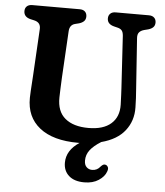

<svg xmlns="http://www.w3.org/2000/svg" viewBox="-61 -753 891 1035"><g transform="rotate(5 385.0 -236.0)"><path d="M589 -298 572 -578Q570.5 -597.5 562.8 -606.5Q555 -615.5 540 -619L520 -624Q483.5 -633.5 483.5 -664Q483.5 -680.5 493.8 -690.2Q504 -700 522.5 -700H702.5Q721 -700 731.2 -690.2Q741.5 -680.5 741.5 -664Q741.5 -648 732 -638.5Q722.5 -629 705 -624L685 -619Q666 -614 657 -603.2Q648 -592.5 649.5 -572L668.5 -298.5Q670.5 -273 671.8 -248.8Q673 -224.5 673.5 -198.5Q675 -126.5 633.2 -73Q591.5 -19.5 506 3Q466.5 27.5 447 52.8Q427.5 78 427.5 110Q427.5 133.5 439.8 145.2Q452 157 470 157Q497.5 157 514.5 134.5Q521 127.5 526.8 124.2Q532.5 121 540 123Q548 125 553 134.2Q558 143.5 551.5 159.5Q542.5 186 511.2 206.8Q480 227.5 433.5 227.5Q379.5 227.5 350 201.2Q320.5 175 320.5 131Q320.5 63.5 390 18Q386 18 381.5 18Q246 18 173.2 -39.8Q100.5 -97.5 102 -201Q102 -215.5 103.5 -238.8Q105 -262 106.5 -285.8Q108 -309.5 109 -326L123 -575Q125 -611 88.5 -619L68.5 -623.5Q32 -632.5 32 -664Q32 -680.5 42.2 -690.2Q52.5 -700 71.5 -700H328Q347 -700 357 -690.2Q367 -680.5 367 -664Q367 -648 357.5 -638.5Q348 -629 331 -624L311 -619Q281 -612 279 -577L264.5 -322Q263 -290 262 -264Q261 -238 260.5 -217Q259 -141 304 -103.8Q349 -66.5 430 -66.5Q510.5 -66.5 552.5 -103.5Q594.5 -140.5 593 -206Q592 -238.5 591 -259Q590 -279.5 589 -298Z"/></g></svg>

Font: Fraunces 9pt SuperSoft SemiBold
Style: Regular
Weight: 600
Version: Version 1.000;[0bf87f6ff]